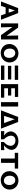

<svg xmlns="http://www.w3.org/2000/svg" viewBox="2360 -2880 527 5287"><g transform="rotate(90 2623.5 -236.5)"><path d="M358 -128H185L142 0H20L203 -473H340L524 0H403ZM328 -213 269 -381 213 -213Z M1066 -473V0H948L724 -314L733 0H624V-473H739L964 -155L957 -473Z M1192 -231Q1192 -299 1225.5 -356Q1259 -413 1318 -446.5Q1377 -480 1450 -480Q1520 -480 1577 -448.5Q1634 -417 1666.5 -362Q1699 -307 1699 -239Q1699 -168 1664 -112Q1629 -56 1570 -24.5Q1511 7 1440 7Q1370 7 1313 -24.5Q1256 -56 1224 -110.5Q1192 -165 1192 -231ZM1573 -228Q1573 -302 1535.5 -347.5Q1498 -393 1439 -393Q1385 -393 1351.5 -352.5Q1318 -312 1318 -243Q1318 -169 1355.5 -124.5Q1393 -80 1452 -80Q1507 -80 1540 -119.5Q1573 -159 1573 -228Z M1784 -473H2179V-380H1784ZM1794 -283H2169V-192H1794ZM1784 -93H2179V0H1784Z M2670 -90V0H2297V-473H2650V-383H2411V-282H2610V-193H2411V-90Z M2793 -473H2913V0H2793Z M3522 0H3018L3201 -473H3338ZM3368 -85 3264 -375 3171 -85Z M4115 -92V0H3890V-76Q3921 -108 3941 -131.5Q3961 -155 3978 -190Q3995 -225 3995 -264Q3995 -324 3954 -361Q3913 -398 3848 -398Q3790 -398 3753 -367Q3716 -336 3716 -276Q3716 -221 3744.5 -173.5Q3773 -126 3816 -77V0H3591V-92L3712 -84Q3599 -168 3599 -266Q3599 -321 3632 -370.5Q3665 -420 3725 -450Q3785 -480 3864 -480Q3934 -480 3989.5 -455Q4045 -430 4076 -387Q4107 -344 4107 -292Q4107 -236 4072.5 -182Q4038 -128 3984 -83Z M4623 -380H4464V0H4346V-380H4187V-473H4623Z M4693 -231Q4693 -299 4726.5 -356Q4760 -413 4819 -446.5Q4878 -480 4951 -480Q5021 -480 5078 -448.5Q5135 -417 5167.5 -362Q5200 -307 5200 -239Q5200 -168 5165 -112Q5130 -56 5071 -24.5Q5012 7 4941 7Q4871 7 4814 -24.5Q4757 -56 4725 -110.5Q4693 -165 4693 -231ZM5074 -228Q5074 -302 5036.5 -347.5Q4999 -393 4940 -393Q4886 -393 4852.5 -352.5Q4819 -312 4819 -243Q4819 -169 4856.5 -124.5Q4894 -80 4953 -80Q5008 -80 5041 -119.5Q5074 -159 5074 -228Z"/></g></svg>

Font: Ysabeau SC
Style: Bold
Weight: 700
Designer: Christian Thalmann (Catharsis Fonts)
Version: Version 0.003